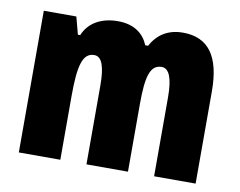

<svg xmlns="http://www.w3.org/2000/svg" viewBox="-66 -650 921 738"><g transform="rotate(10 394.5 -281.5)"><path d="M592 -563C533 -563 493 -536 468 -490H457C440 -532 403 -563 338 -563C274 -563 225 -536 204 -485H195L177 -553H50V0H212V-248C212 -369 226 -419 271 -419C301 -419 314 -381 314 -307V0H476V-264C476 -371 489 -419 534 -419C564 -419 578 -381 578 -307V0H740V-360C740 -497 691 -563 592 -563Z"/></g></svg>

Font: Noto Sans Devanagari ExtraCondensed Black
Style: Regular
Weight: 900
Width: 2
Designer: Jelle Bosma - Monotype Design Team
Foundry: Monotype Imaging Inc.
Version: Version 2.004